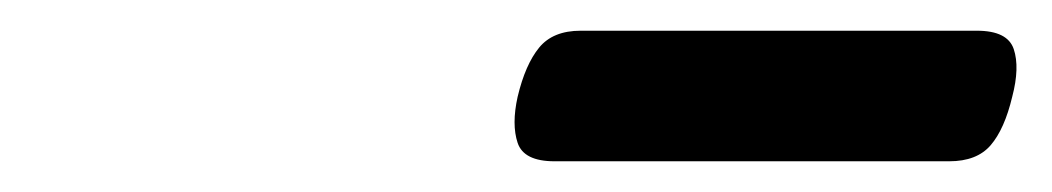

<svg xmlns="http://www.w3.org/2000/svg" viewBox="-20 -791 685 125"><path d="M341 -686Q321 -686 317 -698Q313 -710 317 -728Q322 -749 331 -760Q340 -771 358 -771H616Q636 -771 640 -759Q644 -747 639 -728Q634 -707 625 -696.5Q616 -686 598 -686Z"/></svg>

Font: Playwrite SK
Style: Regular
Weight: 400
Designer: Veronika Burian, José Scaglione
Foundry: TypeTogether
Version: Version 1.002